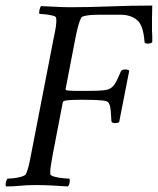

<svg xmlns="http://www.w3.org/2000/svg" viewBox="-27 -668 568 691"><path d="M228 -642Q292 -642 369.5 -645Q447 -648 521 -648Q520 -623 520 -601.5Q520 -580 520 -559Q521 -548 521 -537.5Q521 -527 521 -516Q516 -511 504 -511Q493 -511 493 -518Q489 -577 466 -596Q443 -615 407 -615H329Q324 -615 309.5 -614.5Q295 -614 281.5 -611.5Q268 -609 265 -604Q259 -592 254 -573Q249 -554 245 -534L209 -347Q208 -343 220 -342Q232 -341 247 -341H295Q328 -341 346 -343Q364 -345 373.5 -352Q383 -359 390.5 -373Q398 -387 408 -411Q411 -418 424 -418Q435 -418 438 -413L402 -229Q398 -225 387 -225Q375 -225 374 -232Q372 -274 369 -285.5Q366 -297 361 -301Q357 -305 340.5 -306.5Q324 -308 304 -308.5Q284 -309 267 -309Q255 -309 239 -308.5Q223 -308 211.5 -306.5Q200 -305 199 -300L163 -113Q159 -91 156 -72Q153 -53 154 -41Q155 -36 169.5 -32Q184 -28 201 -26.5Q218 -25 223 -25Q225 -21 223.5 -11Q222 -1 217 3Q189 1 159 -0.5Q129 -2 103 -2Q71 -2 46 0.5Q21 3 -5 3Q-8 -1 -6 -11Q-4 -21 0 -25Q6 -25 21 -26.5Q36 -28 49.5 -32Q63 -36 66 -41Q72 -53 76.5 -72Q81 -91 85 -113L166 -530Q171 -552 174 -571.5Q177 -591 175 -603Q175 -609 162 -612Q149 -615 135 -616.5Q121 -618 115 -618Q113 -622 115 -632Q117 -642 121 -646Q149 -645 175.5 -643.5Q202 -642 228 -642Z"/></svg>

Font: Amiri
Style: Italic
Weight: 400
Italic angle: 10°
Designer: Khaled Hosny
Version: Version 0.113